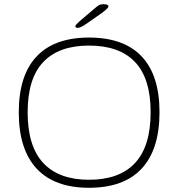

<svg xmlns="http://www.w3.org/2000/svg" viewBox="-20 -884 844 910"><path d="M402 6Q238 6 153.5 -85Q69 -176 69 -352Q69 -527 153.5 -616.5Q238 -706 402 -706Q567 -706 651.5 -616.5Q736 -527 736 -352Q736 -176 651.5 -85Q567 6 402 6ZM402 -32Q546 -32 620 -111.5Q694 -191 694 -352Q694 -512 620 -590Q546 -668 402 -668Q259 -668 185 -590Q111 -512 111 -352Q111 -191 185 -111.5Q259 -32 402 -32ZM349 -752Q337 -752 337 -760Q337 -763 343 -769.5Q349 -776 358 -784L425 -841Q441 -855 449 -859.5Q457 -864 470 -864Q494 -864 494 -854Q494 -845 462 -822L392 -773Q362 -752 349 -752Z"/></svg>

Font: Asap Semi Expanded Thin
Style: Regular
Weight: 100
Width: 6
Designer: Pablo Cosgaya
Foundry: Omnibus-Type
Version: Version 3.001; ttfautohint (v1.8.4.7-5d5b)